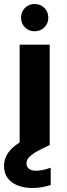

<svg xmlns="http://www.w3.org/2000/svg" viewBox="-33 -724 332 958"><path d="M65 0V-501H215V0ZM139 -568Q111 -568 91.5 -587.5Q72 -607 72 -636Q72 -665 91.5 -684.5Q111 -704 139 -704Q169 -704 188.5 -684.5Q208 -665 208 -636Q208 -607 188.5 -587.5Q169 -568 139 -568ZM128 214Q89 214 57 202Q25 190 6 165.5Q-13 141 -13 104Q-13 76 0.5 50Q14 24 47 -1Q80 -26 139 -50L182 -69L214 0L165 24Q129 43 114 58Q99 73 99 91Q99 108 111.5 118Q124 128 147 128Q162 128 181 124Q200 120 220 113V199Q200 206 176.5 210Q153 214 128 214Z"/></svg>

Font: DM Sans 17pt Black
Style: Regular
Weight: 900
Version: Version 4.004;gftools[0.9.30]